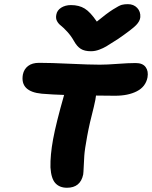

<svg xmlns="http://www.w3.org/2000/svg" viewBox="-20 -928 724 914"><path d="M588.9 -908.2Q616.2 -908.2 633.1 -890.4Q649.9 -872.6 647.9 -846.2Q646.5 -827.6 627.9 -808.3Q609.4 -789.1 543 -743.2Q500.5 -715.8 486.1 -707.3Q471.7 -698.7 452.1 -691.4Q432.6 -684.1 413.1 -684.1Q382.3 -684.1 364.3 -695.6Q346.2 -707 332 -732.9Q317.9 -757.8 299.6 -777.6Q281.2 -797.4 269.5 -806.4Q257.8 -815.4 251.2 -828.1Q244.6 -840.8 248 -857.9Q251.5 -878.9 271.2 -891.4Q291 -903.8 317.9 -903.8Q356.4 -903.8 383.3 -887.2Q410.2 -870.6 440.9 -825.2Q488.3 -864.3 518.1 -883.1Q547.9 -901.9 559.8 -905Q571.8 -908.2 588.9 -908.2ZM298.8 -34.2Q263.7 -34.2 243.7 -55.9Q223.6 -77.6 220.2 -130.9Q218.8 -189 232.7 -264.9Q246.6 -340.8 285.2 -476.1Q233.9 -477.5 179.2 -481.9Q74.7 -491.7 88.9 -573.2Q94.2 -599.1 113.8 -614Q133.3 -628.9 166 -628.9Q220.7 -628.9 313.2 -624.5Q405.8 -620.1 455.1 -620.1Q488.8 -620.1 540 -624Q591.3 -627.9 626 -627.9Q659.2 -627.9 673.3 -608.6Q687.5 -589.4 682.1 -559.1Q673.3 -515.1 631.8 -493.7Q590.3 -472.2 527.8 -472.2Q464.8 -472.2 437 -473.1Q436 -458.5 426.8 -419.9Q406.2 -341.3 394.8 -278.8Q383.3 -216.3 381.3 -187Q379.4 -157.7 378.4 -132.3Q377.4 -106.9 376 -97.2Q362.8 -34.2 298.8 -34.2Z"/></svg>

Font: Shantell Sans Irregular
Style: Bold Italic
Weight: 700
Italic angle: -11.31°
Designer: Stephen Nixon, Anya Danilova, Shantell Martin
Foundry: Arrow Type
Version: Version 1.006;[9816181b4]